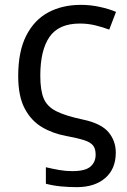

<svg xmlns="http://www.w3.org/2000/svg" viewBox="-20 -566 524 791"><path d="M297 205Q264 205 232 202Q200 199 169 191V123Q199 130 224.5 134.5Q250 139 278 139Q331 139 352.5 120.5Q374 102 374 71Q374 47 363.5 33.5Q353 20 326.5 11.5Q300 3 252 -6Q197 -16 152.5 -42.5Q108 -69 81.5 -119.5Q55 -170 55 -253Q55 -354 88 -419Q121 -484 179 -515Q237 -546 313 -546Q353 -546 391.5 -537.5Q430 -529 458 -517L430 -444Q404 -454 373 -461.5Q342 -469 309 -469Q222 -469 184 -414Q146 -359 146 -254Q146 -194 160 -160.5Q174 -127 211.5 -108Q249 -89 319 -74Q396 -58 426.5 -22Q457 14 457 63Q457 130 413.5 167.5Q370 205 297 205Z"/></svg>

Font: Apis
Style: Regular
Weight: 400
Designer: Monotype Design Team
Foundry: Monotype Imaging Inc.
Version: Version 2.000; build 0001